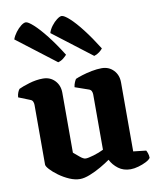

<svg xmlns="http://www.w3.org/2000/svg" viewBox="-87 -847 753 918"><g transform="rotate(-10 290.0 -387.5)"><path d="M228 4Q203 4 176.5 -7.5Q150 -19 126.5 -36Q103 -53 88.5 -69Q74 -85 74 -93V-383Q74 -392 70.5 -399.5Q67 -407 58 -410L3 -432Q4 -446 8.5 -456.5Q13 -467 17 -471Q33 -479 67.5 -489.5Q102 -500 135 -500Q170 -500 192.5 -476.5Q215 -453 215 -417V-126Q227 -116 243.5 -102Q260 -88 271 -88Q283 -88 310 -96Q337 -104 359 -115V-383Q359 -392 355.5 -399.5Q352 -407 343 -410L277 -433Q279 -447 283.5 -457Q288 -467 291 -471Q302 -476 324 -483Q346 -490 372 -495Q398 -500 420 -500Q455 -500 477.5 -476.5Q500 -453 500 -417V-82L562 -75Q565 -70 568.5 -60Q572 -50 572 -38Q566 -29 549.5 -20.5Q533 -12 512 -6Q491 0 474 0Q439 0 414.5 -18.5Q390 -37 377 -63Q359 -50 331.5 -34Q304 -18 276 -7Q248 4 228 4ZM221 -564 33 -708Q39 -725 51.5 -741.5Q64 -758 77.5 -768.5Q91 -779 101 -779Q112 -779 137.5 -756Q163 -733 196 -691Q229 -649 264 -593Q258 -586 247 -577Q236 -568 221 -564ZM396 -564 208 -708Q213 -725 225.5 -741.5Q238 -758 252 -768.5Q266 -779 275 -779Q287 -779 312.5 -756Q338 -733 370.5 -691Q403 -649 438 -593Q433 -586 421.5 -577Q410 -568 396 -564Z"/></g></svg>

Font: Texturina 72pt ExtraBold
Style: Regular
Weight: 800
Designer: Guillermo Torres Carreño
Foundry: Omnibus-Type
Version: Version 1.002; ttfautohint (v1.8.3)